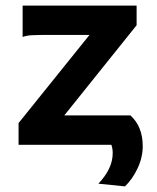

<svg xmlns="http://www.w3.org/2000/svg" viewBox="-20 -518 562 687"><path d="M210 -105H446.8Q490.7 -64.9 490.7 4.9Q490.7 45.4 472.2 84.5Q453.6 123.5 427.2 148.9L332 139.2Q356.4 113.8 369.9 86.2Q383.3 58.6 383.3 29.3Q383.3 13.7 378.4 0H46.4V-77.6L300.3 -393.1H136.7Q115.2 -393.1 95 -392.1Q74.7 -391.1 61 -385.7V-498H468.8V-427.7Z"/></svg>

Font: Andika
Style: Bold
Weight: 700
Designer: Victor Gaultney, Annie Olsen, Julie Remington, Don Collingsworth, Eric Hays, Becca Hirsbrunner
Foundry: SIL International
Version: Version 6.101